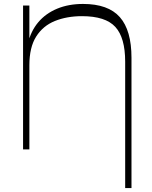

<svg xmlns="http://www.w3.org/2000/svg" viewBox="-20 -758 769 974"><path d="M615 -70H647V196H615ZM615 0V-445Q615 -567 565 -621.5Q515 -676 396 -676Q319 -676 258.5 -651.5Q198 -627 163.5 -572.5Q129 -518 129 -427V0H97V-730H129V-503L121 -535Q136 -600 174 -645Q212 -690 270 -714Q328 -738 401 -738Q529 -738 588 -671Q647 -604 647 -465V0Z"/></svg>

Font: Savate ExtraLight
Style: Regular
Weight: 200
Designer: Max Esnée
Foundry: Plomb Type
Version: Version 2.000